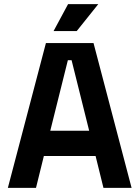

<svg xmlns="http://www.w3.org/2000/svg" viewBox="-20 -908 674 928"><path d="M154 0H18L202 -700H432L616 0H480L442 -154H192ZM308 -617 223 -276H411L326 -617ZM351 -758H239L309 -888H455Z"/></svg>

Font: Space Grotesk Variable Light
Style: Regular
Weight: 300
Designer: Florian Karsten
Foundry: Florian Karsten
Version: Version 2.000